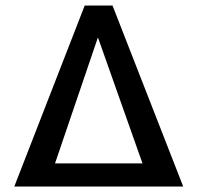

<svg xmlns="http://www.w3.org/2000/svg" viewBox="-20 -678 718 698"><path d="M646 0H32L288 -658H389ZM498 -84 336 -542 180 -84Z"/></svg>

Font: Ysabeau SC Semibold
Style: Regular
Weight: 600
Designer: Christian Thalmann (Catharsis Fonts)
Version: Version 0.003